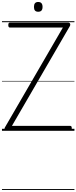

<svg xmlns="http://www.w3.org/2000/svg" viewBox="-20 -1325 774 1945"><path d="M46 0Q38 0 32.5 -5Q27 -10 26 -18Q25 -26 29 -33L617 -1046H80Q73 -1046 68.5 -1051.5Q64 -1057 64 -1071Q64 -1085 68.5 -1090.5Q73 -1096 80 -1096H671Q685 -1096 690 -1085Q695 -1074 689 -1063L101 -50H690Q698 -50 702.5 -45Q707 -40 707 -26Q707 -12 702.5 -6Q698 0 690 0ZM367 -1206Q345 -1206 334.5 -1218Q324 -1230 324 -1255Q324 -1280 334.5 -1292.5Q345 -1305 367 -1305Q389 -1305 400 -1292.5Q411 -1280 411 -1255Q411 -1230 400 -1218Q389 -1206 367 -1206ZM0 590H734V600H0ZM0 -20H734V0H0ZM0 -505H734V-500H0ZM0 -1110H734V-1100H0Z"/></svg>

Font: Playwrite FR Moderne Guides
Style: Regular
Weight: 400
Designer: Veronika Burian, José Scaglione
Foundry: TypeTogether
Version: Version 1.003